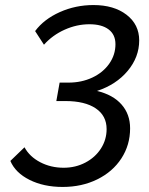

<svg xmlns="http://www.w3.org/2000/svg" viewBox="-20 -730 590 760"><path d="M21 -93 77 -147Q97 -110 139 -88Q181 -66 232 -66Q279 -66 318 -86.5Q357 -107 379.5 -142Q402 -177 402 -219Q402 -272 359 -301Q316 -330 239 -330H203L216 -403H251Q303 -403 345.5 -423Q388 -443 412.5 -478Q437 -513 437 -555Q437 -593 410 -613.5Q383 -634 334 -634Q284 -634 236 -612.5Q188 -591 154 -553L119 -607Q154 -654 216.5 -682Q279 -710 350 -710Q431 -710 481 -671.5Q531 -633 531 -570Q531 -504 485.5 -449.5Q440 -395 364 -370Q427 -355 461 -316.5Q495 -278 495 -222Q495 -156 460.5 -103Q426 -50 365 -20Q304 10 228 10Q153 10 97 -18Q41 -46 21 -93Z"/></svg>

Font: Sarabun
Style: Italic
Weight: 400
Italic angle: -10°
Designer: Suppakit Chalermlarp | Katatrad Co.,Ltd.
Foundry: Cadson Demak Co.,Ltd.
Version: Version 1.000; ttfautohint (v1.6)